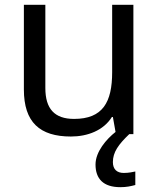

<svg xmlns="http://www.w3.org/2000/svg" viewBox="-20 -556 658 796"><path d="M448 116C448 75 471 43 516 0H533V-536H445V-257C445 -132 406 -63 287 -63C206 -63 168 -105 168 -191V-536H79V-185C79 -49 145 10 274 10C343 10 409 -15 444 -71H448L459 -9C421 21 376 73 376 126C376 185 408 220 479 220C505 220 522 216 541 211V155C530 157 515 161 493 161C465 161 448 146 448 116Z"/></svg>

Font: Noto Sans Sinhala UI
Style: Regular
Weight: 400
Designer: Jelle Bosma - Monotype Design Team
Foundry: Monotype Imaging Inc.
Version: Version 2.006